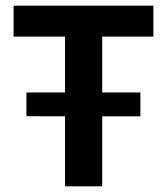

<svg xmlns="http://www.w3.org/2000/svg" viewBox="-20 -659 590 679"><path d="M73.5 -248V-332H476.5V-247.5ZM210 0V-614.5H341.5V0ZM28 -529.5V-639H522.5V-529.5Z"/></svg>

Font: Anek Latin SemiBold
Style: Regular
Weight: 600
Designer: Yesha Goshar
Foundry: Ek Type
Version: Version 1.003